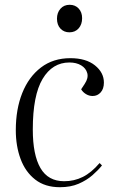

<svg xmlns="http://www.w3.org/2000/svg" viewBox="-20 -768 489 802"><path d="M274 -525Q339 -525 376.5 -495Q414 -465 414 -423Q414 -397 400.5 -382Q387 -367 367 -367Q352 -367 339 -375Q326 -383 319 -395L334 -418Q350 -442 344.5 -462.5Q339 -483 319 -495Q299 -507 270 -507Q199 -507 158 -438.5Q117 -370 117 -227Q117 -121 149 -66Q181 -11 248 -11Q290 -11 326 -29Q362 -47 396 -87L406 -77Q390 -57 366 -36Q342 -15 308.5 -0.5Q275 14 230 14Q168 14 127 -18Q86 -50 66 -104Q46 -158 46 -224Q46 -312 73 -379.5Q100 -447 151 -486Q202 -525 274 -525ZM218 -690Q218 -715 232.5 -731.5Q247 -748 271 -748Q294 -748 308.5 -732.5Q323 -717 323 -692Q323 -666 308.5 -649.5Q294 -633 270 -633Q247 -633 232.5 -648.5Q218 -664 218 -690Z"/></svg>

Font: Literata 72pt Light
Style: Italic
Weight: 300
Italic angle: -2°
Designer: Latin by Veronika Burian and Jose Scaglione. Greek by Irene Vlachou. Cyrillic by Vera Evstafieva
Foundry: TypeTogether
Version: Version 3.002